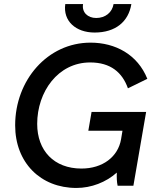

<svg xmlns="http://www.w3.org/2000/svg" viewBox="-20 -919 783 950"><path d="M358 11C432 11 504 -17 558 -65C557 -42 558 -17 562 0H640L703 -365H433L417 -272H586L579 -230C564 -143 488 -85 383 -85C247 -85 164 -174 164 -306C164 -465 267 -610 426 -610C527 -610 585 -561 613 -482L709 -529C661 -649 551 -708 428 -708C215 -708 55 -522 55 -299C55 -114 181 11 358 11ZM448 -758C552 -758 616 -812 630 -899H542C535 -857 501 -830 456 -830C414 -830 384 -858 391 -899H303C291 -815 355 -758 448 -758Z"/></svg>

Font: Fixel Display Medium
Style: Italic
Weight: 500
Italic angle: -10°
Designer: AlfaBravo + MacPaw
Foundry: Kyrylo Tkachov, Marchela Mozhyna, Serhii Makarenko, Maria Weinstein, Zakhar Kryvoshyya
Version: Version 1.210;Glyphs 3.2 (3217)